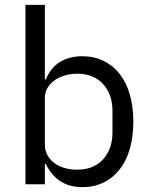

<svg xmlns="http://www.w3.org/2000/svg" viewBox="-20 -760 620 792"><path d="M85 -740H165V-432H169Q189 -481 227.5 -504.5Q266 -528 320 -528Q368 -528 407 -509Q446 -490 473.5 -455Q501 -420 515.5 -370Q530 -320 530 -258Q530 -196 515.5 -146Q501 -96 473.5 -61Q446 -26 407 -7Q368 12 320 12Q215 12 169 -84H165V0H85ZM298 -60Q366 -60 405 -102.5Q444 -145 444 -214V-302Q444 -371 405 -413.5Q366 -456 298 -456Q271 -456 246.5 -448.5Q222 -441 204 -428Q186 -415 175.5 -396.5Q165 -378 165 -357V-165Q165 -140 175.5 -120.5Q186 -101 204 -87.5Q222 -74 246.5 -67Q271 -60 298 -60Z"/></svg>

Font: IBM Plex Sans Arabic
Style: Regular
Weight: 400
Designer: Mike Abbink, Paul van der Laan, Pieter van Rosmalen, Wael Morcos, Khajak Apelian
Foundry: Bold Monday
Version: Version 1.005